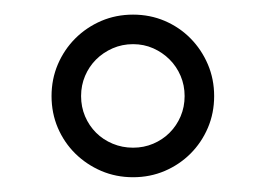

<svg xmlns="http://www.w3.org/2000/svg" viewBox="-20 -740 360 260"><path d="M230 -609.9Q230 -624.5 224.6 -637.2Q219.2 -649.9 209.7 -659.4Q200.2 -668.9 187.5 -674.6Q174.8 -680.2 160.2 -680.2Q145.5 -680.2 132.6 -674.6Q119.6 -668.9 110.1 -659.4Q100.6 -649.9 95.2 -637.2Q89.8 -624.5 89.8 -609.9Q89.8 -595.2 95.2 -582.5Q100.6 -569.8 110.1 -560.3Q119.6 -550.8 132.6 -545.4Q145.5 -540 160.2 -540Q174.8 -540 187.5 -545.4Q200.2 -550.8 209.7 -560.3Q219.2 -569.8 224.6 -582.5Q230 -595.2 230 -609.9ZM270 -609.9Q270 -586.9 261.5 -566.9Q252.9 -546.9 238 -532Q223.1 -517.1 203.1 -508.5Q183.1 -500 160.2 -500Q137.2 -500 117.2 -508.5Q97.2 -517.1 82 -532Q66.9 -546.9 58.3 -566.9Q49.8 -586.9 49.8 -609.9Q49.8 -632.8 58.3 -652.8Q66.9 -672.9 82 -688Q97.2 -703.1 117.2 -711.7Q137.2 -720.2 160.2 -720.2Q183.1 -720.2 203.1 -711.7Q223.1 -703.1 238 -688Q252.9 -672.9 261.5 -652.8Q270 -632.8 270 -609.9Z"/></svg>

Font: Charis SIL APac
Style: Regular
Weight: 400
Foundry: SIL International
Version: Version 5.000